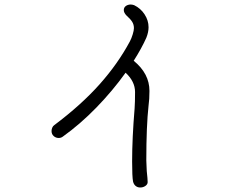

<svg xmlns="http://www.w3.org/2000/svg" viewBox="-20 -803 1040 853"><path d="M640 -334Q630 -244 630 -90L632 -43Q636 -7 636 6Q636 16 626 23Q616 30 603 30Q591 30 582.5 23Q574 16 571 3Q567 -18 567 -86Q567 -189 578 -321Q580 -349 580 -394Q580 -441 538 -480Q480 -399 408 -325Q336 -251 259 -196Q251 -190 241 -190Q228 -190 218.5 -198.5Q209 -207 209 -221Q209 -228 212 -235.5Q215 -243 221 -247Q341 -337 422.5 -428.5Q504 -520 557 -619Q564 -632 569.5 -650Q575 -668 575 -678Q575 -694 567 -706.5Q559 -719 543 -733Q530 -746 530 -758Q530 -769 538 -775.5Q546 -782 559 -783Q568 -783 576 -780Q605 -766 622.5 -739Q640 -712 640 -682Q640 -660 630 -635Q609 -588 574 -533Q644 -476 644 -399Q644 -362 640 -334Z"/></svg>

Font: Tsukimi Rounded
Style: Regular
Weight: 400
Designer: Takashi Funayama
Foundry: Takashi Funayama
Version: Version 1.032; ttfautohint (v1.8.3)